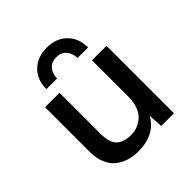

<svg xmlns="http://www.w3.org/2000/svg" viewBox="-194 -856 1006 1006"><g transform="rotate(-45 309.0 -352.5)"><path d="M460 -562H381.8Q380.9 -597.7 361.1 -620.8Q341.3 -644 306.2 -644Q270 -644 250 -620.6Q230 -597.2 230 -562H150.9Q150.9 -630.9 193.6 -672.9Q236.3 -714.8 306.2 -714.8Q375 -714.8 417.5 -672.9Q460 -630.9 460 -562ZM261.2 9.8Q222.7 9.8 190.7 -0.5Q158.7 -10.7 133.3 -31.5Q107.9 -52.2 93.5 -87.6Q79.1 -123 79.1 -169.9V-500H186V-196.8Q186 -131.3 213.4 -104.7Q240.7 -78.1 295.9 -78.1Q321.8 -78.1 344.7 -87.2Q367.7 -96.2 386.2 -113.8Q404.8 -131.3 415.8 -161.1Q426.8 -190.9 426.8 -229V-500H534.2V0H439.9L435.1 -81.1Q385.7 9.8 261.2 9.8Z"/></g></svg>

Font: Work Sans Medium
Style: Regular
Weight: 500
Designer: Wei Huang
Foundry: Wei Huang
Version: Version 2.012